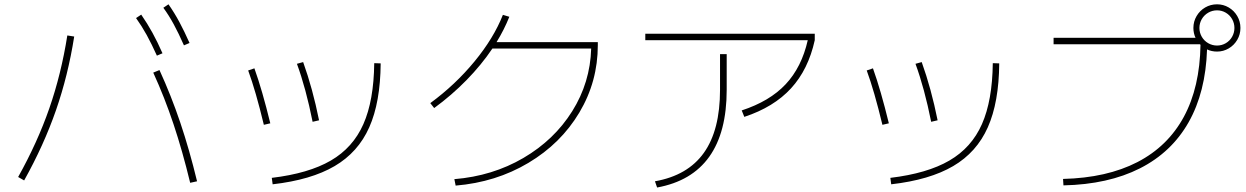

<svg xmlns="http://www.w3.org/2000/svg" viewBox="-20 -838 5665 873"><path d="M676.8 -507.8 705.1 -519.5Q758.3 -403.3 799.8 -280.3Q841.3 -157.2 876 -13.7L844.7 -6.8Q809.6 -151.9 769 -273.4Q728.5 -395 676.8 -507.8ZM286.1 -676.8 317.4 -671.9Q289.6 -495.1 234.4 -336.4Q179.2 -177.7 89.8 -17.6L62.5 -33.2Q150.4 -190.4 204.3 -345.7Q258.3 -501 286.1 -676.8ZM598.6 -755.9 622.1 -771.5Q649.9 -731.4 673.1 -689.2Q696.3 -647 718.8 -595.7L693.4 -585Q669.4 -638.2 647 -679Q624.5 -719.7 598.6 -755.9ZM722.7 -802.7 746.1 -818.4Q773.4 -779.3 795.9 -737.3Q818.4 -695.3 841.8 -642.6L816.4 -631.8Q792 -687 770 -727.5Q748 -768.1 722.7 -802.7Z M1681.6 -550.8 1710.9 -549.8Q1709.5 -372.6 1658.9 -259Q1608.4 -145.5 1501.5 -82.8Q1394.5 -20 1219.7 0L1215.8 -29.3Q1383.3 -49.3 1484.1 -107.9Q1585 -166.5 1632.3 -273.7Q1679.7 -380.9 1681.6 -550.8ZM1108.4 -517.6 1136.7 -527.3Q1172.4 -427.7 1209 -277.3L1179.7 -270.5Q1142.6 -424.8 1108.4 -517.6ZM1330.1 -547.9 1358.4 -555.7Q1401.9 -434.6 1430.7 -291L1401.4 -284.2Q1371.1 -436 1330.1 -547.9Z M2668 -617.2H2218.8Q2168.9 -543 2101.3 -473.9Q2033.7 -404.8 1954.1 -346.7L1936.5 -369.1Q2050.3 -452.6 2137.7 -558.8Q2225.1 -665 2266.6 -770.5L2295.9 -761.7Q2272.5 -703.1 2237.8 -646.5H2698.2V-632.8Q2698.2 -467.3 2614.3 -326.4Q2530.3 -185.5 2382.6 -97.4Q2234.9 -9.3 2051.8 5.9L2045.9 -23.4Q2219.2 -37.6 2359.6 -119.6Q2500 -201.7 2581.8 -332.3Q2663.6 -462.9 2668 -617.2Z M3253.9 -429.7V-591.8H3284.2V-429.7Q3284.2 -236.3 3204.8 -125.2Q3125.5 -14.2 2967.8 14.6L2958 -13.7Q3106.9 -40 3180.4 -143.1Q3253.9 -246.1 3253.9 -429.7ZM2914.1 -684.6H3684.6V-655.3Q3655.3 -522 3576.7 -436.3Q3498 -350.6 3364.3 -306.6L3352.5 -335.9Q3479.5 -377.4 3552.2 -454.8Q3625 -532.2 3652.8 -655.3H2914.1Z M4494.1 -550.8 4523.4 -549.8Q4522 -372.6 4471.4 -259Q4420.9 -145.5 4314 -82.8Q4207 -20 4032.2 0L4028.3 -29.3Q4195.8 -49.3 4296.6 -107.9Q4397.5 -166.5 4444.8 -273.7Q4492.2 -380.9 4494.1 -550.8ZM3920.9 -517.6 3949.2 -527.3Q3984.9 -427.7 4021.5 -277.3L3992.2 -270.5Q3955.1 -424.8 3920.9 -517.6ZM4142.6 -547.9 4170.9 -555.7Q4214.4 -434.6 4243.2 -291L4213.9 -284.2Q4183.6 -436 4142.6 -547.9Z M5438.5 -634.3 5436 -636.7H4770.5V-666H5416Q5406.2 -687 5406.2 -710.9Q5406.2 -740.2 5420.7 -764.9Q5435.1 -789.6 5459.7 -804Q5484.4 -818.4 5513.7 -818.4Q5542.5 -818.4 5566.9 -804Q5591.3 -789.6 5605.7 -764.9Q5620.1 -740.2 5620.1 -710.9Q5620.1 -681.6 5605.7 -657Q5591.3 -632.3 5566.9 -617.9Q5542.5 -603.5 5513.7 -603.5Q5489.3 -603.5 5468.3 -613.3Q5461.9 -418.9 5384.5 -282.2Q5307.1 -145.5 5163.1 -72.5Q5019 0.5 4815.4 4.9L4813.5 -24.4Q5012.7 -29.3 5151.4 -100.8Q5290 -172.4 5362.8 -306.9Q5435.5 -441.4 5438.5 -634.3ZM5592.8 -710.9Q5592.8 -732.4 5582.3 -751Q5571.8 -769.5 5553.5 -780.3Q5535.2 -791 5513.7 -791Q5492.2 -791 5473.6 -780.3Q5455.1 -769.5 5444.3 -751Q5433.6 -732.4 5433.6 -710.9Q5433.6 -689.5 5444.3 -670.9Q5455.1 -652.3 5473.6 -641.6Q5492.2 -630.9 5513.7 -630.9Q5535.2 -630.9 5553.5 -641.6Q5571.8 -652.3 5582.3 -670.9Q5592.8 -689.5 5592.8 -710.9Z"/></svg>

Font: Pretendard JP Thin
Style: Regular
Weight: 100
Designer: Base glyphs from Inter by Rasmus Andersson; Hangeul glyphs from Noto Sans CJK(Source Han Sans) by Jang Soo-young and Kan
Foundry: Kil Hyung-jin
Version: Version 1.309